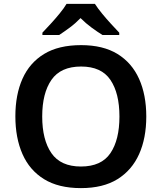

<svg xmlns="http://www.w3.org/2000/svg" viewBox="-20 -957 831 987"><path d="M732 -358Q732 -247 695 -164.5Q658 -82 584 -36Q510 10 396 10Q281 10 206.5 -36Q132 -82 95.5 -165Q59 -248 59 -359Q59 -470 95.5 -552Q132 -634 206.5 -679.5Q281 -725 397 -725Q510 -725 584 -679.5Q658 -634 695 -551.5Q732 -469 732 -358ZM197 -358Q197 -238 244.5 -169.5Q292 -101 396 -101Q501 -101 547.5 -169.5Q594 -238 594 -358Q594 -478 547.5 -546.5Q501 -615 397 -615Q292 -615 244.5 -546.5Q197 -478 197 -358ZM468 -937Q482 -915 504.5 -887.5Q527 -860 551 -834Q575 -808 593 -789V-777H507Q481 -793 451 -815Q421 -837 394 -864Q368 -837 339 -815.5Q310 -794 284 -777H198V-789Q217 -809 240.5 -834.5Q264 -860 286.5 -887.5Q309 -915 322 -937Z"/></svg>

Font: Noto Sans Kawi SemiBold
Style: Regular
Weight: 600
Designer: Fadhl Haqq
Version: Version 1.000